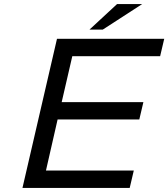

<svg xmlns="http://www.w3.org/2000/svg" viewBox="-20 -920 824 940"><path d="M553 -900H676L483 -775H418ZM90 0 259 -730H354H784L764 -645H334L282 -420H682L662 -335H262L205 -85H635L615 0H185Z"/></svg>

Font: Miedinger
Style: Italic
Weight: 400
Italic angle: -13°
Version: Version 001.000